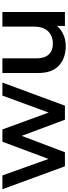

<svg xmlns="http://www.w3.org/2000/svg" viewBox="509 -1084 581 1640"><g transform="rotate(-90 800.0 -263.5)"><path d="M200 0 4 -534H122L263 -140L410 -534H515L659 -139L804 -534H915L718 0H598L460 -369L320 0Z M1227 7Q1125 7 1061 -50.5Q997 -108 997 -229V-534H1122V-246Q1122 -173 1155 -138Q1188 -103 1247 -103Q1313 -103 1353 -143.5Q1393 -184 1393 -264V-534H1518V0H1399V-68Q1369 -32 1324 -12.5Q1279 7 1227 7Z"/></g></svg>

Font: Montserrat SemiBold
Style: Regular
Weight: 600
Designer: Julieta Ulanovsky
Foundry: Julieta Ulanovsky
Version: Version 9.000; ttfautohint (v1.8.4.7-5d5b)